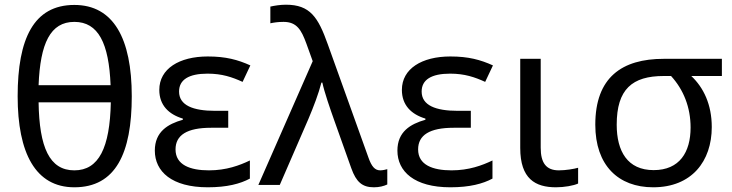

<svg xmlns="http://www.w3.org/2000/svg" viewBox="-20 -786 3112 816"><path d="M296 10C472 10 540 -135 540 -377C540 -623 462 -765 296 -765C123 -765 55 -621 55 -377C55 -135 131 10 296 10ZM144 -424C151 -602 194 -693 296 -693C398 -693 443 -602 450 -424ZM296 -62C190 -62 147 -160 144 -351H451C447 -158 400 -62 296 -62Z M863 10C945 10 1001 -5 1042 -27V-104C998 -83 942 -62 868 -62C788 -62 726 -85 726 -151C726 -212 775 -243 877 -243H950V-315H894C801 -315 741 -338 741 -397C741 -447 782 -473 862 -473C924 -473 967 -458 1011 -438L1044 -508C991 -532 940 -546 863 -546C742 -546 657 -494 657 -404C657 -339 697 -300 757 -282V-277C693 -259 638 -226 638 -146C638 -57 710 10 863 10Z M1569 10C1592 10 1611 5 1626 -2V-67C1619 -65 1606 -62 1596 -62C1573 -62 1559 -79 1546 -116L1373 -598C1332 -713 1298 -766 1195 -766C1171 -766 1147 -762 1129 -758V-687C1143 -690 1161 -693 1185 -693C1242 -693 1261 -658 1282 -601L1309 -526L1078 0H1169L1291 -281C1313 -333 1334 -388 1346 -435H1350C1358 -396 1383 -324 1400 -276L1473 -71C1494 -12 1520 10 1569 10Z M1894 10C1976 10 2032 -5 2073 -27V-104C2029 -83 1973 -62 1899 -62C1819 -62 1757 -85 1757 -151C1757 -212 1806 -243 1908 -243H1981V-315H1925C1832 -315 1772 -338 1772 -397C1772 -447 1813 -473 1893 -473C1955 -473 1998 -458 2042 -438L2075 -508C2022 -532 1971 -546 1894 -546C1773 -546 1688 -494 1688 -404C1688 -339 1728 -300 1788 -282V-277C1724 -259 1669 -226 1669 -146C1669 -57 1741 10 1894 10Z M2343 10C2378 10 2418 3 2437 -6V-73C2420 -68 2384 -62 2355 -62C2301 -62 2278 -94 2278 -158V-536H2191V-157C2191 -26 2255 10 2343 10Z M2756 10C2920 10 3005 -101 3005 -246C3005 -342 2970 -414 2918 -463H3048V-536H2801C2623 -536 2510 -457 2510 -256C2510 -83 2608 10 2756 10ZM2758 -63C2647 -63 2601 -143 2601 -256C2601 -407 2667 -463 2801 -463H2832C2885 -405 2915 -330 2915 -244C2915 -139 2868 -63 2758 -63Z"/></svg>

Font: Noto Sans Math
Style: Regular
Weight: 400
Designer: Monotype Design Team, Delve Withrington, Jeff Kellem
Foundry: Monotype Imaging Inc., Delve Fonts LLC
Version: Version 3.000